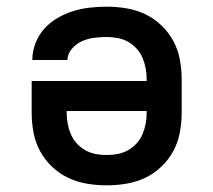

<svg xmlns="http://www.w3.org/2000/svg" viewBox="-20 -548 640 576"><path d="M300 8Q270 8 240.5 3Q211 -2 184.5 -14.5Q158 -27 136 -48Q114 -69 100 -95Q86 -121 80.5 -150.5Q75 -180 75 -210V-305H420V-310Q420 -327 417 -343Q414 -359 407.5 -374.5Q401 -390 389.5 -402.5Q378 -415 363.5 -423Q349 -431 332.5 -434Q316 -437 300 -437Q281 -437 262 -434.5Q243 -432 226 -424.5Q209 -417 196 -402Q183 -387 182 -368H77Q77 -394 86.5 -418.5Q96 -443 113 -462Q130 -481 152.5 -494Q175 -507 199 -514.5Q223 -522 248.5 -525Q274 -528 300 -528Q330 -528 359.5 -523Q389 -518 415.5 -505.5Q442 -493 464 -472Q486 -451 500 -425Q514 -399 519.5 -369.5Q525 -340 525 -310V-210Q525 -180 519.5 -150.5Q514 -121 500 -95Q486 -69 464 -48Q442 -27 415.5 -14.5Q389 -2 359.5 3Q330 8 300 8ZM300 -83Q317 -83 333 -86Q349 -89 363.5 -97Q378 -105 389.5 -117.5Q401 -130 407.5 -145.5Q414 -161 417 -177Q420 -193 420 -210V-215H180V-210Q180 -193 183 -177Q186 -161 192.5 -145.5Q199 -130 210.5 -117.5Q222 -105 236.5 -97Q251 -89 267 -86Q283 -83 300 -83Z"/></svg>

Font: Iosevka Semibold Extended
Style: Regular
Weight: 600
Width: 7
Monospace: yes
Designer: Belleve Invis
Foundry: Belleve Invis
Version: Version 32.5.0; ttfautohint (v1.8.4)